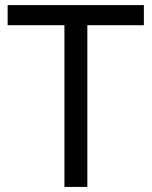

<svg xmlns="http://www.w3.org/2000/svg" viewBox="-20 -734 596 754"><path d="M323 0H233V-635H10V-714H545V-635H323Z"/></svg>

Font: Noto Sans Tai Tham
Style: Regular
Weight: 400
Designer: Monotype Design Team 2013. Revised by David WIlliams 2020
Foundry: Monotype Imaging Inc.
Version: Version 2.002